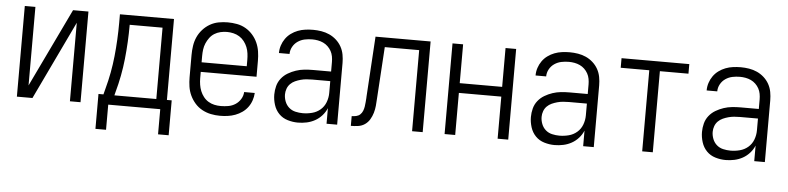

<svg xmlns="http://www.w3.org/2000/svg" viewBox="-43 -754 4586 1118"><g transform="rotate(5 2250.0 -195.5)"><path d="M64 0H155L374 -459V0H436V-530H346L126 -71V-530H64Z M902 147H964V-57H936V-530H620V-480Q620 -382 610 -284.5Q600 -187 574 -92L565 -57H536V0H902ZM874 -57H629L634 -77Q661 -174 671.5 -273.5Q682 -373 682 -474H874ZM598 147V0H536V147Z M1251 8Q1274 8 1296.5 5Q1319 2 1340.5 -6Q1362 -14 1380.5 -27Q1399 -40 1412.5 -58Q1426 -76 1433.5 -98Q1441 -120 1442 -142H1380Q1379 -120 1367 -100.5Q1355 -81 1336.5 -69Q1318 -57 1296 -53Q1274 -49 1251 -49Q1232 -49 1213.5 -53Q1195 -57 1178.5 -67Q1162 -77 1150 -92.5Q1138 -108 1131 -125.5Q1124 -143 1121 -162Q1118 -181 1118 -200V-237H1444V-330Q1444 -357 1440 -384Q1436 -411 1425 -435.5Q1414 -460 1396 -480.5Q1378 -501 1354.5 -514.5Q1331 -528 1304 -533Q1277 -538 1250 -538Q1223 -538 1196.5 -533Q1170 -528 1146.5 -514.5Q1123 -501 1104.5 -480.5Q1086 -460 1075 -435.5Q1064 -411 1060 -384Q1056 -357 1056 -330V-200Q1056 -173 1060 -146Q1064 -119 1075.5 -94.5Q1087 -70 1105 -49.5Q1123 -29 1147 -16Q1171 -3 1197.5 2.5Q1224 8 1251 8ZM1118 -293V-330Q1118 -349 1120.5 -368Q1123 -387 1130.5 -404.5Q1138 -422 1149.5 -437.5Q1161 -453 1177 -463Q1193 -473 1212 -477.5Q1231 -482 1250 -482Q1269 -482 1288 -477.5Q1307 -473 1323 -463Q1339 -453 1351 -437.5Q1363 -422 1370 -404.5Q1377 -387 1379.5 -368Q1382 -349 1382 -330V-293Z M1707 8Q1733 8 1758.5 2.5Q1784 -3 1806.5 -15.5Q1829 -28 1846.5 -47.5Q1864 -67 1874 -91V0H1936V-361Q1936 -385 1931.5 -409.5Q1927 -434 1915 -455.5Q1903 -477 1884.5 -493.5Q1866 -510 1844 -520Q1822 -530 1797.5 -534Q1773 -538 1749 -538Q1726 -538 1703.5 -535Q1681 -532 1660 -524Q1639 -516 1620.5 -502.5Q1602 -489 1589 -470.5Q1576 -452 1569 -430.5Q1562 -409 1562 -386H1624Q1624 -408 1635 -428Q1646 -448 1664.5 -460.5Q1683 -473 1704.5 -477.5Q1726 -482 1749 -482Q1765 -482 1781.5 -479Q1798 -476 1813 -469Q1828 -462 1840 -450.5Q1852 -439 1860 -424.5Q1868 -410 1871 -393.5Q1874 -377 1874 -361V-305H1769Q1743 -305 1718 -302.5Q1693 -300 1669 -292Q1645 -284 1623 -271Q1601 -258 1585 -238Q1569 -218 1562.5 -193Q1556 -168 1556 -143Q1556 -113 1565.5 -83Q1575 -53 1596 -31.5Q1617 -10 1647 -1Q1677 8 1707 8ZM1730 -49Q1709 -49 1687.5 -54Q1666 -59 1650 -73Q1634 -87 1626 -107.5Q1618 -128 1618 -149Q1618 -166 1624 -182.5Q1630 -199 1642 -211Q1654 -223 1669.5 -230Q1685 -237 1701.5 -241.5Q1718 -246 1735 -247.5Q1752 -249 1769 -249H1874V-180Q1874 -152 1864 -125.5Q1854 -99 1833 -81Q1812 -63 1785 -56Q1758 -49 1730 -49Z M2016 0Q2037 0 2058.5 -3Q2080 -6 2097.5 -18Q2115 -30 2126 -48.5Q2137 -67 2143 -87.5Q2149 -108 2151 -129Q2153 -150 2154 -172L2173 -474H2374V0H2436V-530H2114L2092 -175Q2092 -175 2092 -174.5Q2092 -174 2092 -173V-171Q2091 -158 2090 -145Q2089 -132 2087 -119Q2085 -106 2080 -93.5Q2075 -81 2065.5 -72Q2056 -63 2042.5 -60Q2029 -57 2016 -57Z M2564 0H2626V-246H2874V0H2936V-530H2874V-303H2626V-530H2564Z M3207 8Q3233 8 3258.5 2.5Q3284 -3 3306.5 -15.5Q3329 -28 3346.5 -47.5Q3364 -67 3374 -91V0H3436V-361Q3436 -385 3431.5 -409.5Q3427 -434 3415 -455.5Q3403 -477 3384.5 -493.5Q3366 -510 3344 -520Q3322 -530 3297.5 -534Q3273 -538 3249 -538Q3226 -538 3203.5 -535Q3181 -532 3160 -524Q3139 -516 3120.5 -502.5Q3102 -489 3089 -470.5Q3076 -452 3069 -430.5Q3062 -409 3062 -386H3124Q3124 -408 3135 -428Q3146 -448 3164.5 -460.5Q3183 -473 3204.5 -477.5Q3226 -482 3249 -482Q3265 -482 3281.5 -479Q3298 -476 3313 -469Q3328 -462 3340 -450.5Q3352 -439 3360 -424.5Q3368 -410 3371 -393.5Q3374 -377 3374 -361V-305H3269Q3243 -305 3218 -302.5Q3193 -300 3169 -292Q3145 -284 3123 -271Q3101 -258 3085 -238Q3069 -218 3062.5 -193Q3056 -168 3056 -143Q3056 -113 3065.5 -83Q3075 -53 3096 -31.5Q3117 -10 3147 -1Q3177 8 3207 8ZM3230 -49Q3209 -49 3187.5 -54Q3166 -59 3150 -73Q3134 -87 3126 -107.5Q3118 -128 3118 -149Q3118 -166 3124 -182.5Q3130 -199 3142 -211Q3154 -223 3169.5 -230Q3185 -237 3201.5 -241.5Q3218 -246 3235 -247.5Q3252 -249 3269 -249H3374V-180Q3374 -152 3364 -125.5Q3354 -99 3333 -81Q3312 -63 3285 -56Q3258 -49 3230 -49Z M3719 0H3781V-474H3948V-530H3552V-474H3719Z M4207 8Q4233 8 4258.5 2.5Q4284 -3 4306.5 -15.5Q4329 -28 4346.5 -47.5Q4364 -67 4374 -91V0H4436V-361Q4436 -385 4431.5 -409.5Q4427 -434 4415 -455.5Q4403 -477 4384.5 -493.5Q4366 -510 4344 -520Q4322 -530 4297.5 -534Q4273 -538 4249 -538Q4226 -538 4203.5 -535Q4181 -532 4160 -524Q4139 -516 4120.5 -502.5Q4102 -489 4089 -470.5Q4076 -452 4069 -430.5Q4062 -409 4062 -386H4124Q4124 -408 4135 -428Q4146 -448 4164.5 -460.5Q4183 -473 4204.5 -477.5Q4226 -482 4249 -482Q4265 -482 4281.5 -479Q4298 -476 4313 -469Q4328 -462 4340 -450.5Q4352 -439 4360 -424.5Q4368 -410 4371 -393.5Q4374 -377 4374 -361V-305H4269Q4243 -305 4218 -302.5Q4193 -300 4169 -292Q4145 -284 4123 -271Q4101 -258 4085 -238Q4069 -218 4062.5 -193Q4056 -168 4056 -143Q4056 -113 4065.5 -83Q4075 -53 4096 -31.5Q4117 -10 4147 -1Q4177 8 4207 8ZM4230 -49Q4209 -49 4187.5 -54Q4166 -59 4150 -73Q4134 -87 4126 -107.5Q4118 -128 4118 -149Q4118 -166 4124 -182.5Q4130 -199 4142 -211Q4154 -223 4169.5 -230Q4185 -237 4201.5 -241.5Q4218 -246 4235 -247.5Q4252 -249 4269 -249H4374V-180Q4374 -152 4364 -125.5Q4354 -99 4333 -81Q4312 -63 4285 -56Q4258 -49 4230 -49Z"/></g></svg>

Font: Iosevka SS09 Light
Style: Regular
Weight: 300
Monospace: yes
Designer: Belleve Invis
Foundry: Belleve Invis
Version: Version 5.2.1; ttfautohint (v1.8.3)